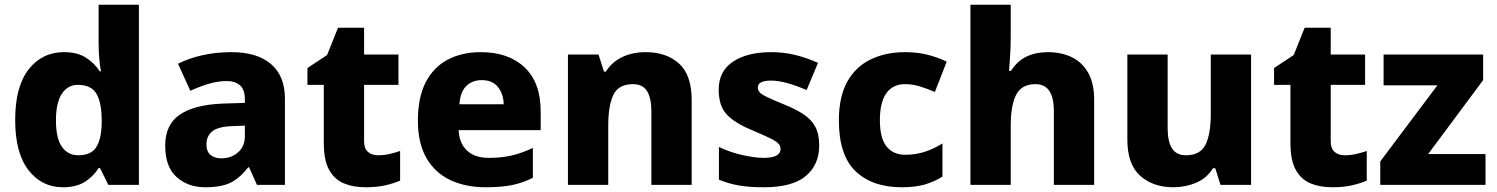

<svg xmlns="http://www.w3.org/2000/svg" viewBox="-20 -780 6315 810"><path d="M245 10Q156 10 100 -62.5Q44 -135 44 -274Q44 -415 101 -487.5Q158 -560 250 -560Q307 -560 343 -536.5Q379 -513 401 -479H406Q402 -497 399 -531Q396 -565 396 -599V-760H566V0H437L402 -71H396Q375 -37 339 -13.5Q303 10 245 10ZM310 -125Q363 -125 385 -157.5Q407 -190 409 -257V-273Q409 -345 387.5 -383.5Q366 -422 308 -422Q266 -422 241 -384.5Q216 -347 216 -272Q216 -197 241 -161Q266 -125 310 -125Z M957 -560Q1064 -560 1123 -510Q1182 -460 1182 -364V0H1064L1031 -74H1027Q992 -29 953 -9.5Q914 10 846 10Q773 10 725 -33Q677 -76 677 -166Q677 -254 738 -296Q799 -338 919 -343L1013 -346V-362Q1013 -402 992.5 -420Q972 -438 937 -438Q900 -438 861 -426.5Q822 -415 783 -397L731 -511Q776 -534 833.5 -547Q891 -560 957 -560ZM962 -248Q900 -246 875.5 -226Q851 -206 851 -171Q851 -140 868.5 -126Q886 -112 914 -112Q955 -112 984 -137Q1013 -162 1013 -206V-250Z M1575 -125Q1600 -125 1622 -130Q1644 -135 1668 -143V-18Q1640 -6 1605 2Q1570 10 1522 10Q1470 10 1430.5 -6.5Q1391 -23 1368.5 -63.5Q1346 -104 1346 -177V-422H1277V-493L1360 -548L1406 -663H1516V-550H1661V-422H1516V-183Q1516 -154 1532 -139.5Q1548 -125 1575 -125Z M2008 -560Q2125 -560 2193 -496Q2261 -432 2261 -309V-231H1915Q1917 -177 1949.5 -145.5Q1982 -114 2043 -114Q2095 -114 2138.5 -124Q2182 -134 2228 -156V-30Q2187 -9 2141.5 0.5Q2096 10 2028 10Q1945 10 1880.5 -20Q1816 -50 1779.5 -112.5Q1743 -175 1743 -271Q1743 -369 1776 -433Q1809 -497 1869 -528.5Q1929 -560 2008 -560ZM2012 -442Q1973 -442 1947.5 -417.5Q1922 -393 1918 -340H2105Q2104 -383 2081 -412.5Q2058 -442 2012 -442Z M2704 -560Q2791 -560 2844.5 -512Q2898 -464 2898 -358V0H2728V-311Q2728 -367 2709.5 -396Q2691 -425 2651 -425Q2589 -425 2567.5 -379.5Q2546 -334 2546 -250V0H2376V-550H2505L2528 -478H2536Q2562 -519 2605.5 -539.5Q2649 -560 2704 -560Z M3436 -166Q3436 -85 3379.5 -37.5Q3323 10 3203 10Q3144 10 3100.5 3Q3057 -4 3013 -22V-160Q3061 -137 3113.5 -125.5Q3166 -114 3201 -114Q3239 -114 3256 -124Q3273 -134 3273 -152Q3273 -164 3264 -174Q3255 -184 3229.5 -196.5Q3204 -209 3155 -230Q3081 -260 3046.5 -296.5Q3012 -333 3012 -402Q3012 -480 3072.5 -520Q3133 -560 3234 -560Q3286 -560 3333.5 -548.5Q3381 -537 3431 -515L3383 -400Q3342 -418 3303 -429Q3264 -440 3233 -440Q3177 -440 3177 -411Q3177 -399 3185.5 -390Q3194 -381 3218 -369.5Q3242 -358 3289 -339Q3336 -320 3369 -298.5Q3402 -277 3419 -246Q3436 -215 3436 -166Z M3784 10Q3660 10 3589.5 -57.5Q3519 -125 3519 -272Q3519 -372 3554.5 -435.5Q3590 -499 3653.5 -529.5Q3717 -560 3798 -560Q3852 -560 3895.5 -548.5Q3939 -537 3974 -520L3924 -392Q3889 -407 3859 -416Q3829 -425 3798 -425Q3747 -425 3719.5 -387Q3692 -349 3692 -273Q3692 -196 3720.5 -161.5Q3749 -127 3799 -127Q3842 -127 3881 -139.5Q3920 -152 3956 -175V-35Q3921 -13 3881 -1.5Q3841 10 3784 10Z M4244 -629Q4244 -578 4241 -538.5Q4238 -499 4237 -481H4245Q4272 -523 4311 -541.5Q4350 -560 4400 -560Q4457 -560 4501 -539Q4545 -518 4570.5 -473.5Q4596 -429 4596 -358V0H4426V-311Q4426 -425 4349 -425Q4289 -425 4266.5 -379.5Q4244 -334 4244 -250V0H4074V-760H4244Z M5258 -550V0H5129L5107 -70H5097Q5071 -28 5026 -9Q4981 10 4930 10Q4845 10 4790.5 -38Q4736 -86 4736 -192V-550H4906V-239Q4906 -183 4924.5 -154Q4943 -125 4983 -125Q5044 -125 5066 -170Q5088 -215 5088 -300V-550Z M5653 -125Q5678 -125 5700 -130Q5722 -135 5746 -143V-18Q5718 -6 5683 2Q5648 10 5600 10Q5548 10 5508.5 -6.5Q5469 -23 5446.5 -63.5Q5424 -104 5424 -177V-422H5355V-493L5438 -548L5484 -663H5594V-550H5739V-422H5594V-183Q5594 -154 5610 -139.5Q5626 -125 5653 -125Z M6247 0H5803V-99L6044 -420H5817V-550H6237V-442L6005 -130H6247Z"/></svg>

Font: Noto Sans Thaana ExtraBold
Style: Regular
Weight: 800
Designer: David Williams
Foundry: Google Inc.
Version: Version 3.001; ttfautohint (v1.8.4.7-5d5b)